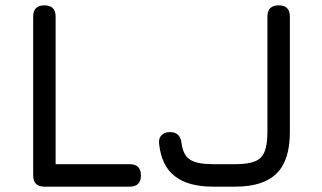

<svg xmlns="http://www.w3.org/2000/svg" viewBox="-20 -698 1203 718"><path d="M465 0C465 0 465 0 465 0C493 0 507 -14 507 -42C507 -42 507 -42 507 -42C507 -70 493 -84 465 -84C465 -84 188 -84 188 -84C188 -84 188 -636 188 -636C188 -636 188 -636 188 -636C188 -664 174 -678 146 -678C146 -678 146 -678 146 -678C118 -678 104 -664 104 -636C104 -636 104 -42 104 -42C104 -42 104 -42 104 -42C104 -14 118 0 146 0C146 0 465 0 465 0ZM860 0C860 0 860 0 860 0C930 0 981.5 -16.5 1014.5 -49.5C1047.5 -82 1064 -133.5 1064 -204C1064 -204 1064 -636 1064 -636C1064 -636 1064 -636 1064 -636C1064 -664 1050 -678 1022 -678C1022 -678 1022 -678 1022 -678C994 -678 980 -664 980 -636C980 -636 980 -204 980 -204C980 -204 980 -204 980 -204C980 -172.5 976.5 -148.5 969.5 -131C962.5 -113.5 950.5 -101.5 933 -94.5C915.5 -87.5 891 -84 860 -84C860 -84 777 -84 777 -84C777 -84 777 -84 777 -84C737.5 -84 709 -89.5 691.5 -100.5C674 -111 663 -131.5 659 -162C659 -162 659 -162 659 -162C656 -190 641.5 -204 616 -204C616 -204 616 -204 616 -204C602 -204 591.5 -200 584 -192.5C576.5 -185 573.5 -174 575 -160C575 -160 575 -160 575 -160C581 -105 600.5 -64.5 634 -39C667 -13 714.5 0 777 0C777 0 860 0 860 0Z"/></svg>

Font: Jura-Fortis-Bold
Style: Bold
Weight: 500
Designer: Daniel Johnson, Alexei Vanyashin, Mirko Velimirovic
Foundry: Daniel Johnson
Version: ""